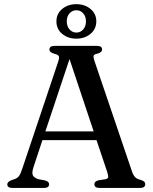

<svg xmlns="http://www.w3.org/2000/svg" viewBox="-20 -926 755 946"><path d="M222 -18.5Q222 0 196.5 0H41.5Q16 0 16 -18Q16 -29.5 34.5 -37.5L53.5 -44Q68 -50 75 -60.5Q82 -71 91 -98.5L267 -623Q273 -641 269.8 -648.8Q266.5 -656.5 248.5 -661Q223.5 -667.5 223.5 -682Q223.5 -700 249.5 -700H457Q483 -700 483 -682.5Q483 -667.5 459 -661.5Q444.5 -658.5 441.8 -652.2Q439 -646 443.5 -631.5L629 -85Q635.5 -64.5 644.8 -54.2Q654 -44 672 -40Q686 -35.5 690.8 -30.8Q695.5 -26 695.5 -18.5Q695.5 0 669.5 0H470.5Q445 0 445 -18.5Q445 -32 464.5 -37.5L500 -43Q513 -46 513.2 -54.2Q513.5 -62.5 507.5 -81L455.5 -235.5H189L145.5 -104Q136.5 -76.5 141.2 -63.8Q146 -51 169 -43L202.5 -37Q222 -31 222 -18.5ZM203.5 -278.5H441.5L322.5 -635ZM356 -735.5Q315 -735.5 286.5 -759Q258 -782.5 258 -821Q258 -858.5 286.5 -882Q315 -905.5 356 -905.5Q397.5 -905.5 426 -881.8Q454.5 -858 454.5 -821Q454.5 -783 426 -759.2Q397.5 -735.5 356 -735.5ZM356.5 -875.5Q336.5 -875.5 322.8 -860.5Q309 -845.5 309 -821Q309 -796 322.8 -780.8Q336.5 -765.5 356.5 -765.5Q376.5 -765.5 390 -781Q403.5 -796.5 403.5 -821Q403.5 -845 390 -860.2Q376.5 -875.5 356.5 -875.5Z"/></svg>

Font: Fraunces 9pt
Style: Regular
Weight: 400
Version: Version 1.000;[b76b70a41]